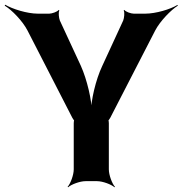

<svg xmlns="http://www.w3.org/2000/svg" viewBox="-79 -769 775 815"><path d="M264 -490 175 -682C171 -692 168 -717 173 -724L170 -727C165 -719 141 -711 130 -711H82C36 -711 -27 -731 -57 -749L-59 -745C-29 -727 17 -680 38 -639L228 -269C229 -267 236 -256 237 -257L236 -261C235 -260 234 -248 234 -246V-50C234 -26 220 11 208 24L210 26C223 14 260 0 284 0H333C357 0 394 14 407 26L409 24C397 11 383 -26 383 -50V-246C383 -248 382 -260 381 -261L380 -257C381 -256 388 -267 389 -269L580 -640C601 -680 647 -727 676 -745L674 -748C645 -730 583 -711 537 -711H489C477 -711 454 -719 449 -727L446 -724C451 -717 448 -692 444 -682L355 -489C327 -430 307 -342 307 -292H311C311 -342 291 -430 264 -490Z"/></svg>

Font: Asimov
Style: Edge
Weight: 500
Designer: Google
Version: Version 2.000980: 2014